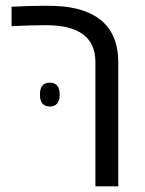

<svg xmlns="http://www.w3.org/2000/svg" viewBox="-20 -660 514 680"><path d="M121.6 -325.2Q121.1 -367.2 156.2 -367.2Q191.4 -367.2 191.4 -325.2Q191.4 -283.2 156.2 -282.7Q121.1 -283.2 121.6 -325.2ZM143.6 -639.6Q197.3 -639.6 233.4 -632.8Q398.4 -602.5 398.9 -439.5V0H317.9V-440.4Q317.9 -570.8 143.1 -570.8Q90.3 -570.8 21 -567.4V-636.2Q89.4 -639.6 143.6 -639.6Z"/></svg>

Font: OpenSansHebrew-Regular
Style: Regular
Weight: 400
Foundry: Ascender Corporation, Yanek Iontef
Version: Version 2.001;PS 002.001;hotconv 1.0.70;makeotf.lib2.5.58329